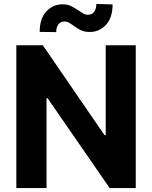

<svg xmlns="http://www.w3.org/2000/svg" viewBox="-20 -958 775 978"><path d="M671.5 -727.3V0H538.7L222.3 -457.7H217V0H63.2V-727.3H198.2L512.1 -269.9H518.5V-727.3ZM266.3 -794.4 182.2 -795.5Q182.2 -863.3 215.7 -899.5Q249.3 -935.7 297.6 -936.1Q325.3 -936.1 344.5 -926Q363.6 -915.8 379.6 -904.8Q392 -896 403.6 -889.4Q415.1 -882.8 428.6 -882.8Q449.2 -883.2 459.9 -898.3Q470.5 -913.4 470.9 -937.9L553.6 -935.4Q553.3 -867.9 519.9 -831.7Q486.5 -795.5 438.2 -795.1Q408.4 -795.1 389.6 -805.2Q370.7 -815.3 355.8 -826.3Q344.1 -835.2 332.7 -841.8Q321.4 -848.4 307.2 -848.4Q288.7 -848.4 277.5 -833.8Q266.3 -819.2 266.3 -794.4Z"/></svg>

Font: Inter UI
Style: Bold
Weight: 700
Designer: Rasmus Andersson
Foundry: rsms
Version: 3.2;8d6f07862